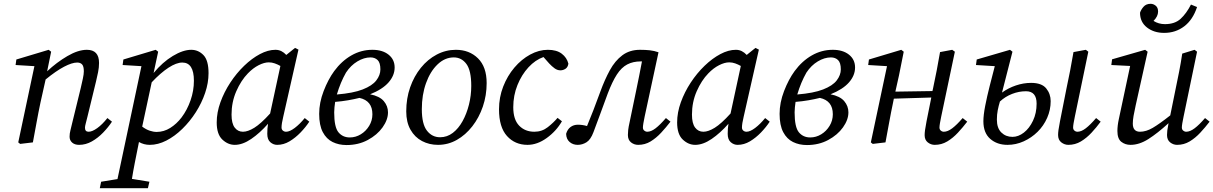

<svg xmlns="http://www.w3.org/2000/svg" viewBox="-20 -749 6383 1010"><path d="M153 0 86 8 76 0 161 -401 62 -407 66 -436 236 -487 249 -477 228 -374Q278 -421 334.5 -454Q391 -487 437 -487Q501 -487 501 -418Q501 -394 496 -369.5Q491 -345 485 -320L440 -135Q435 -114 431 -99.5Q427 -85 427 -77Q427 -56 446 -56Q465 -56 491.5 -75Q518 -94 545 -128L569 -109Q550 -80 522.5 -51.5Q495 -23 463 -5Q431 13 396 13Q373 13 359.5 1Q346 -11 346 -30Q346 -47 350.5 -63.5Q355 -80 362 -111L405 -287Q411 -313 416 -336Q421 -359 421 -374Q421 -400 412 -410Q403 -420 386 -420Q359 -420 317 -398Q275 -376 220 -331L193 -210Q182 -158 172.5 -105.5Q163 -53 153 0Z M505 241 512 207 598 193 724 -401 625 -407 629 -436 799 -487 812 -477 788 -365Q835 -422 889 -454.5Q943 -487 986 -487Q1023 -487 1050 -459.5Q1077 -432 1077 -364Q1077 -313 1059 -260Q1041 -207 1010 -158.5Q979 -110 939 -71Q899 -32 855 -9.5Q811 13 768 13Q737 13 711 -2Q698 62 689 108Q680 154 674 192L766 207L758 241ZM939 -420Q908 -420 866.5 -393Q825 -366 778 -316L728 -83Q748 -68 767.5 -61.5Q787 -55 804 -55Q842 -55 875.5 -76Q909 -97 935 -131Q965 -171 982.5 -221.5Q1000 -272 1000 -324Q1000 -420 939 -420Z M1198 -146Q1198 -100 1214.5 -78Q1231 -56 1258 -56Q1284 -56 1318 -77Q1352 -98 1401 -152L1455 -402Q1441 -410 1425.5 -415.5Q1410 -421 1394 -421Q1370 -421 1340.5 -406Q1311 -391 1284 -363Q1248 -326 1223 -269Q1198 -212 1198 -146ZM1438 13Q1418 13 1402 -1Q1386 -15 1386 -45Q1386 -74 1390 -98Q1347 -49 1301.5 -18Q1256 13 1215 13Q1179 13 1149.5 -15Q1120 -43 1120 -105Q1120 -157 1139.5 -211Q1159 -265 1191.5 -314.5Q1224 -364 1264.5 -403Q1305 -442 1347.5 -464.5Q1390 -487 1429 -487Q1446 -487 1460 -480Q1474 -473 1486 -460L1532 -497L1550 -488L1470 -135Q1461 -98 1461 -78Q1461 -68 1468 -62Q1475 -56 1485 -56Q1504 -56 1530.5 -76Q1557 -96 1583 -128L1607 -109Q1588 -80 1561 -52Q1534 -24 1503 -5.5Q1472 13 1438 13Z M1800 -367Q1771 -316 1752 -252Q1838 -259 1888 -278.5Q1938 -298 1959.5 -326Q1981 -354 1981 -384Q1981 -419 1966.5 -433Q1952 -447 1929 -447Q1895 -447 1860 -426Q1825 -405 1800 -367ZM1803 14Q1762 14 1729.5 -2Q1697 -18 1678 -54Q1659 -90 1659 -150Q1659 -209 1682.5 -270Q1706 -331 1738 -375Q1777 -428 1828.5 -457.5Q1880 -487 1939 -487Q1992 -487 2024 -461.5Q2056 -436 2056 -394Q2056 -352 2024 -315.5Q1992 -279 1927 -253Q1977 -243 1999 -217Q2021 -191 2021 -158Q2021 -119 1992.5 -79Q1964 -39 1914.5 -12.5Q1865 14 1803 14ZM1738 -158Q1738 -80 1760.5 -53Q1783 -26 1820 -26Q1851 -26 1878 -42.5Q1905 -59 1922 -87Q1939 -115 1939 -148Q1939 -219 1871 -234Q1843 -227 1811 -221.5Q1779 -216 1743 -213Q1741 -199 1739.5 -185Q1738 -171 1738 -158Z M2284 13Q2238 13 2200 -7Q2162 -27 2139.5 -66.5Q2117 -106 2117 -163Q2117 -231 2137.5 -289.5Q2158 -348 2194 -392.5Q2230 -437 2277.5 -462Q2325 -487 2378 -487Q2449 -487 2494.5 -442Q2540 -397 2540 -312Q2540 -247 2520 -188.5Q2500 -130 2464.5 -84.5Q2429 -39 2383 -13Q2337 13 2284 13ZM2295 -27Q2332 -27 2362 -50Q2392 -73 2413.5 -112Q2435 -151 2447 -199Q2459 -247 2459 -297Q2459 -378 2433.5 -412.5Q2408 -447 2367 -447Q2320 -447 2281.5 -410Q2243 -373 2221 -311.5Q2199 -250 2199 -175Q2199 -96 2226 -61.5Q2253 -27 2295 -27Z M2755 13Q2689 13 2647 -33.5Q2605 -80 2605 -174Q2605 -237 2627 -293.5Q2649 -350 2686 -393.5Q2723 -437 2769 -462Q2815 -487 2862 -487Q2908 -487 2935 -466.5Q2962 -446 2970 -414Q2967 -395 2954.5 -387Q2942 -379 2928 -379Q2912 -379 2897.5 -389.5Q2883 -400 2869 -415L2839 -449Q2796 -434 2760 -395Q2724 -356 2702 -301.5Q2680 -247 2680 -185Q2680 -120 2711 -88Q2742 -56 2791 -56Q2831 -56 2861.5 -80Q2892 -104 2913 -129L2936 -111Q2906 -59 2856 -23Q2806 13 2755 13Z M3019 13Q2994 13 2976.5 -2Q2959 -17 2958 -45Q2965 -69 2981.5 -81Q2998 -93 3020 -93Q3044 -93 3068 -86Q3085 -127 3101.5 -169.5Q3118 -212 3138 -267Q3161 -330 3188 -379.5Q3215 -429 3253.5 -458Q3292 -487 3347 -487Q3375 -487 3398 -484.5Q3421 -482 3444 -474L3371 -135Q3367 -116 3364.5 -101Q3362 -86 3362 -78Q3362 -68 3369 -62Q3376 -56 3385 -56Q3405 -56 3428.5 -74Q3452 -92 3483 -128L3507 -109Q3484 -79 3458 -51Q3432 -23 3402.5 -5Q3373 13 3337 13Q3316 13 3299.5 0Q3283 -13 3283 -39Q3283 -50 3284.5 -65Q3286 -80 3293 -111L3327 -275Q3335 -313 3342.5 -351Q3350 -389 3357 -426H3351Q3310 -426 3279.5 -410Q3249 -394 3225 -357Q3201 -320 3177 -257Q3153 -193 3136 -145.5Q3119 -98 3102 -54Q3087 -14 3065 -0.5Q3043 13 3019 13Z M3620 -146Q3620 -100 3636.5 -78Q3653 -56 3680 -56Q3706 -56 3740 -77Q3774 -98 3823 -152L3877 -402Q3863 -410 3847.5 -415.5Q3832 -421 3816 -421Q3792 -421 3762.5 -406Q3733 -391 3706 -363Q3670 -326 3645 -269Q3620 -212 3620 -146ZM3860 13Q3840 13 3824 -1Q3808 -15 3808 -45Q3808 -74 3812 -98Q3769 -49 3723.5 -18Q3678 13 3637 13Q3601 13 3571.5 -15Q3542 -43 3542 -105Q3542 -157 3561.5 -211Q3581 -265 3613.5 -314.5Q3646 -364 3686.5 -403Q3727 -442 3769.5 -464.5Q3812 -487 3851 -487Q3868 -487 3882 -480Q3896 -473 3908 -460L3954 -497L3972 -488L3892 -135Q3883 -98 3883 -78Q3883 -68 3890 -62Q3897 -56 3907 -56Q3926 -56 3952.5 -76Q3979 -96 4005 -128L4029 -109Q4010 -80 3983 -52Q3956 -24 3925 -5.5Q3894 13 3860 13Z M4222 -367Q4193 -316 4174 -252Q4260 -259 4310 -278.5Q4360 -298 4381.5 -326Q4403 -354 4403 -384Q4403 -419 4388.5 -433Q4374 -447 4351 -447Q4317 -447 4282 -426Q4247 -405 4222 -367ZM4225 14Q4184 14 4151.5 -2Q4119 -18 4100 -54Q4081 -90 4081 -150Q4081 -209 4104.5 -270Q4128 -331 4160 -375Q4199 -428 4250.5 -457.5Q4302 -487 4361 -487Q4414 -487 4446 -461.5Q4478 -436 4478 -394Q4478 -352 4446 -315.5Q4414 -279 4349 -253Q4399 -243 4421 -217Q4443 -191 4443 -158Q4443 -119 4414.5 -79Q4386 -39 4336.5 -12.5Q4287 14 4225 14ZM4160 -158Q4160 -80 4182.5 -53Q4205 -26 4242 -26Q4273 -26 4300 -42.5Q4327 -59 4344 -87Q4361 -115 4361 -148Q4361 -219 4293 -234Q4265 -227 4233 -221.5Q4201 -216 4165 -213Q4163 -199 4161.5 -185Q4160 -171 4160 -158Z M4897 13Q4877 13 4860.5 0Q4844 -13 4844 -38Q4844 -49 4846 -64.5Q4848 -80 4854 -111L4879 -236L4682 -230L4678 -210Q4667 -158 4657.5 -105.5Q4648 -53 4638 0L4571 8L4561 0L4646 -401L4547 -407L4551 -436L4721 -487L4734 -477L4709 -352L4690 -267L4885 -270L4888 -283Q4898 -330 4907.5 -378.5Q4917 -427 4925 -475L4989 -487L5003 -477L4931 -135Q4927 -116 4924.5 -101Q4922 -86 4922 -78Q4922 -68 4929 -62Q4936 -56 4945 -56Q4965 -56 4989 -74Q5013 -92 5044 -128L5068 -109Q5045 -79 5019 -51Q4993 -23 4963 -5Q4933 13 4897 13Z M5600 13Q5580 13 5563 0Q5546 -13 5546 -39Q5546 -50 5548 -65Q5550 -80 5556 -111L5590 -283Q5600 -330 5609.5 -378.5Q5619 -427 5627 -475L5692 -487L5705 -477L5634 -135Q5630 -116 5627.5 -101Q5625 -86 5625 -78Q5625 -68 5632 -62Q5639 -56 5648 -56Q5668 -56 5691.5 -74Q5715 -92 5746 -128L5770 -109Q5748 -79 5722 -51Q5696 -23 5666 -5Q5636 13 5600 13ZM5224 -120Q5224 -75 5247.5 -52Q5271 -29 5306 -29Q5337 -29 5366 -51.5Q5395 -74 5414 -114Q5433 -154 5433 -204Q5433 -269 5377 -269Q5340 -269 5304 -255Q5268 -241 5240 -215Q5233 -192 5228.5 -169Q5224 -146 5224 -120ZM5280 13Q5225 13 5189 -18.5Q5153 -50 5153 -111Q5153 -143 5162.5 -192Q5172 -241 5186 -296Q5200 -351 5213 -401L5114 -407L5118 -436L5293 -487L5306 -477L5251 -262Q5284 -286 5324 -299.5Q5364 -313 5404 -313Q5460 -313 5483.5 -284Q5507 -255 5507 -217Q5507 -171 5488.5 -129Q5470 -87 5438 -55.5Q5406 -24 5365 -5.5Q5324 13 5280 13Z M6172 13Q6152 13 6135.5 0Q6119 -13 6119 -39Q6119 -49 6120.5 -62.5Q6122 -76 6127 -101Q6069 -48 6021 -17.5Q5973 13 5927 13Q5899 13 5878.5 -3Q5858 -19 5858 -60Q5858 -88 5865.5 -122.5Q5873 -157 5879 -186L5925 -402L5826 -407L5830 -437L6004 -487L6017 -477L5954 -194Q5947 -163 5943 -139.5Q5939 -116 5939 -99Q5939 -56 5977 -56Q6009 -56 6044 -76.5Q6079 -97 6136 -142L6163 -275Q6173 -323 6182.5 -371Q6192 -419 6199 -467L6264 -487L6277 -477L6206 -135Q6202 -116 6199.5 -101Q6197 -86 6197 -78Q6197 -68 6204 -62Q6211 -56 6220 -56Q6240 -56 6264 -74Q6288 -92 6319 -128L6343 -109Q6320 -79 6294 -51Q6268 -23 6238 -5Q6208 13 6172 13ZM6104 -576Q6050 -576 6013.5 -604.5Q5977 -633 5977 -682Q5982 -698 5995.5 -713.5Q6009 -729 6033 -729Q6047 -729 6059.5 -719Q6072 -709 6072 -688Q6072 -663 6048 -639Q6075 -622 6108 -622Q6160 -622 6190.5 -650Q6221 -678 6245 -725L6277 -712Q6255 -645 6209.5 -610.5Q6164 -576 6104 -576Z"/></svg>

Font: Source Serif Pro
Style: Italic
Weight: 400
Italic angle: -12°
Designer: Frank Grießhammer
Foundry: Adobe Systems Incorporated
Version: Version 3.001;hotconv 1.0.111;makeotfexe 2.5.65597